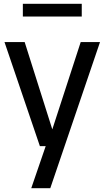

<svg xmlns="http://www.w3.org/2000/svg" viewBox="-20 -764 546 1004"><path d="M188.5 0 3.5 -544H109L253.5 -87.5L402 -544H503L243 220H143.5L219 0ZM99.5 -677.5V-744H407.5V-677.5Z"/></svg>

Font: Encode Sans SmCnd Md
Style: Regular
Weight: 500
Width: 4
Designer: Multiple Designers
Foundry: Impallari Type
Version: Version 3.002; ttfautohint (v1.8.3) -l 8 -r 50 -G 200 -x 14 